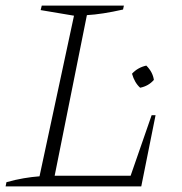

<svg xmlns="http://www.w3.org/2000/svg" viewBox="-23 -665 648 685"><path d="M518 -254H532L481 0H-3L0 -15Q32 -24 61.5 -29Q91 -34 118 -36L241 -609L122 -629L126 -645H419L416 -631Q341 -614 287 -611L172 -38H443ZM477 -352Q457 -370 448 -402Q468 -424 499 -431Q522 -408 526 -380Q507 -358 477 -352Z"/></svg>

Font: Piazzolla ExtraLight
Style: Italic
Weight: 200
Italic angle: -11.3°
Designer: Juan Pablo del Peral
Foundry: Huerta Tipografica
Version: Version 1.330